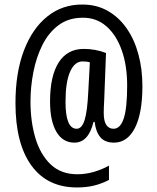

<svg xmlns="http://www.w3.org/2000/svg" viewBox="-20 -740 691 844"><path d="M606 -362Q606 -242 573 -177.5Q540 -113 481 -113Q441 -113 421 -137Q401 -161 396 -204H391Q369 -113 307 -113Q256 -113 228 -160.5Q200 -208 200 -294Q200 -406 238 -465.5Q276 -525 348 -525Q400 -525 446 -507L438 -299Q437 -284 436.5 -268.5Q436 -253 436 -244Q436 -207 447.5 -190.5Q459 -174 479 -174Q509 -174 524 -219.5Q539 -265 539 -364Q539 -452 515 -519.5Q491 -587 447 -625Q403 -663 343 -662Q281 -662 237 -629Q193 -596 166 -541.5Q139 -487 126.5 -422Q114 -357 114 -294Q114 -206 135.5 -133.5Q157 -61 202.5 -17.5Q248 26 320 26Q358 26 394.5 15Q431 4 459 -12V51Q428 67 394.5 75.5Q361 84 318 84Q188 84 118 -12.5Q48 -109 48 -287Q48 -420 85 -517.5Q122 -615 188.5 -668Q255 -721 343 -720Q405 -720 454 -692Q503 -664 537 -615Q571 -566 588.5 -501Q606 -436 606 -362ZM268 -292Q268 -174 317 -174Q340 -174 352 -212.5Q364 -251 368 -336L375 -466Q363 -470 343 -470Q308 -470 288 -424.5Q268 -379 268 -292Z"/></svg>

Font: Noto Sans Hebrew ExtraCondensed
Style: Regular
Weight: 400
Width: 2
Designer: Monotype Design Team
Foundry: Monotype Imaging Inc.
Version: Version 2.004; ttfautohint (v1.8.4.7-5d5b)